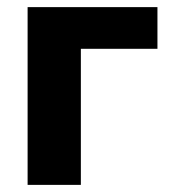

<svg xmlns="http://www.w3.org/2000/svg" viewBox="-20 -519 482 539"><path d="M57.5 0V-499H422V-382H207V0Z"/></svg>

Font: Heraclito
Style: Bold
Weight: 700
Designer: Kostas Bartsokas (font) & Cristiano Sobral (main changes)
Foundry: Kostas Bartsokas (font) & Cristiano Sobral (main changes)
Version: Version 1.00;July 8, 2020;FontCreator 13.0.0.2655 64-bit